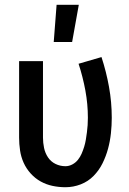

<svg xmlns="http://www.w3.org/2000/svg" viewBox="-20 -776 540 804"><path d="M254 8Q227 8 200.5 2.5Q174 -3 150.5 -16Q127 -29 108.5 -49.5Q90 -70 79 -94.5Q68 -119 64 -146Q60 -173 60 -200V-520H160V-200Q160 -178 164.5 -156.5Q169 -135 181 -117Q193 -99 212.5 -89.5Q232 -80 254 -80Q269 -80 283 -87.5Q297 -95 306.5 -107Q316 -119 322 -133Q328 -147 332.5 -161.5Q337 -176 339.5 -191.5Q342 -207 344 -222Q346 -237 347 -252Q348 -267 348 -283Q348 -340 337.5 -397Q327 -454 309 -509L405 -537Q425 -476 436.5 -412Q448 -348 448 -283Q448 -251 444.5 -218Q441 -185 432.5 -153.5Q424 -122 409.5 -92.5Q395 -63 372 -39.5Q349 -16 318 -4Q287 8 254 8ZM205 -600 217 -756H310L282 -600Z"/></svg>

Font: Iosevka Term Curly Semibold
Style: Regular
Weight: 600
Designer: Belleve Invis
Foundry: Belleve Invis
Version: Version 32.3.0